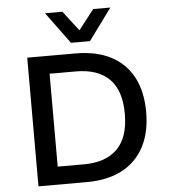

<svg xmlns="http://www.w3.org/2000/svg" viewBox="-61 -993 929 1048"><g transform="rotate(-5 403.5 -469.0)"><path d="M107 0V-705H372Q486 -705 565.5 -663.5Q645 -622 686.5 -543.5Q728 -465 728 -353Q728 -241 686 -162Q644 -83 564.5 -41.5Q485 0 372 0ZM221 -98H365Q484 -98 547.5 -161Q611 -224 611 -353Q611 -482 548 -544.5Q485 -607 365 -607H221ZM352 -765 225 -938H320L404 -829L489 -938H583L456 -765Z"/></g></svg>

Font: Nunito Sans 6pt SemiBold
Style: Regular
Weight: 600
Version: Version 3.101;gftools[0.9.27]